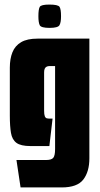

<svg xmlns="http://www.w3.org/2000/svg" viewBox="-20 -639 436 840"><path d="M70 181 52 61H182Q205 61 213 51.5Q221 42 221 13V-350H197Q189 -350 183.5 -347Q178 -344 175.5 -338Q173 -332 173 -322V-155Q173 -138 176 -130.5Q179 -123 184.5 -121.5Q190 -120 199 -120H210L196 0H113Q71 0 52 -14Q33 -28 28 -57.5Q23 -87 23 -133V-343Q23 -382 34.5 -410.5Q46 -439 72.5 -454.5Q99 -470 144 -470H371V54Q371 112 344.5 146.5Q318 181 250 181ZM197 -517Q160 -517 154 -528.5Q148 -540 148 -568Q148 -599 154 -609Q160 -619 196 -619Q234 -619 240.5 -609Q247 -599 247 -568Q247 -540 240 -528.5Q233 -517 197 -517Z"/></svg>

Font: Smooch Sans Thin Black
Style: Regular
Weight: 900
Version: Version 1.010